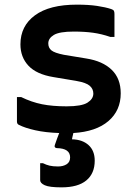

<svg xmlns="http://www.w3.org/2000/svg" viewBox="-20 -565 590 827"><path d="M267 -107Q332 -107 357 -123Q382 -139 382 -162Q382 -182 366.5 -195.5Q351 -209 311 -216L210 -233Q137 -245 102.5 -282Q68 -319 68 -374Q68 -453 130.5 -499Q193 -545 311 -545Q362 -545 398.5 -539.5Q435 -534 459 -526Q468 -523 470.5 -518.5Q473 -514 473 -505V-406H455Q417 -419 380.5 -424Q344 -429 298 -429Q236 -429 212 -414.5Q188 -400 188 -378Q188 -359 201.5 -348Q215 -337 255 -329L352 -313Q422 -302 461 -264.5Q500 -227 500 -163Q500 -89 447 -43.5Q394 2 296 8Q294 18 292 25L290 35Q335 36 361.5 60Q388 84 388 127Q388 182 352 212Q316 242 245 242Q193 242 173 233Q153 224 153 211V138H165Q179 145 193.5 148.5Q208 152 230 152Q252 152 267 142.5Q282 133 282 113Q282 74 225 73Q220 73 217 69.5Q214 66 216 60Q221 46 225.5 33Q230 20 235 8Q176 6 131.5 -4Q87 -14 62 -27Q53 -30 53 -42V-147H71Q116 -125 161 -116Q206 -107 267 -107Z"/></svg>

Font: Recursive Sn Lnr St SmB
Style: Regular
Weight: 600
Version: Version 1.079;hotconv 1.0.112;makeotfexe 2.5.65598; ttfautoh